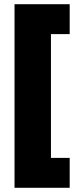

<svg xmlns="http://www.w3.org/2000/svg" viewBox="-20 -769 377 912"><path d="M49 123V-749H311V-607H222V-19H311V123Z"/></svg>

Font: Cairo Play Black
Style: Regular
Weight: 900
Version: Version 3.119